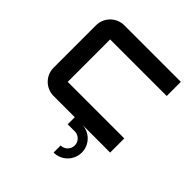

<svg xmlns="http://www.w3.org/2000/svg" viewBox="-252 -882 1344 1344"><g transform="rotate(45 420.0 -210.0)"><path d="M490 210V280C567.3 280 630 217.3 630 140C630 62.7 567.3 0 490 0H770V-140H210V-560H770V-700H210C132.7 -700 70 -637.3 70 -560V-140C70 -62.7 132.7 0 210 0H420V70H490C528.6 70 560 101.4 560 140C560 178.6 528.6 210 490 210Z"/></g></svg>

Font: Abstante
Style: Regular
Weight: 500
Designer: Valerio Brotto (Silverblur_type)
Version: Version 1.000;Glyphs 3.1.2 (3151)